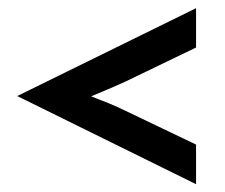

<svg xmlns="http://www.w3.org/2000/svg" viewBox="-20 -553 561 478"><path d="M468.1 -94.4 22.9 -313.9 468.1 -532.6V-434.7L291 -349.3Q271.5 -340.3 250 -331.2Q228.5 -322.2 206.9 -313.2Q228.5 -304.9 250 -296.2Q271.5 -287.5 291 -277.8L468.1 -193.1Z"/></svg>

Font: Afacad SemiBold
Style: Regular
Weight: 600
Designer: Kristian Moeller
Foundry: Dicotype
Version: Version 1.000